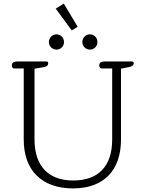

<svg xmlns="http://www.w3.org/2000/svg" viewBox="-20 -1037 809 1068"><path d="M379 -868 412 -888 335 -1017 290 -989ZM294 -761C317 -761 336 -779 336 -803C336 -828 317 -846 294 -846C272 -846 252 -828 252 -803C252 -779 272 -761 294 -761ZM480 -761C503 -761 522 -779 522 -803C522 -828 503 -846 480 -846C458 -846 438 -828 438 -803C438 -779 458 -761 480 -761ZM386 11C557 11 653 -89 653 -260V-655L702 -665C716 -668 724 -675 724 -685C724 -690 722 -695 714 -695H560C542 -695 532 -687 532 -673C532 -663 537 -656 545 -656H604V-261C604 -112 527 -33 387 -33C249 -33 172 -114 172 -261V-655L226 -664C241 -667 248 -674 248 -684C248 -690 247 -695 239 -695H74C56 -695 46 -687 46 -673C46 -663 51 -656 59 -656H112V-260C112 -89 213 11 386 11Z"/></svg>

Font: Maitree Light
Style: Regular
Weight: 300
Designer: CadsonDemak Team
Foundry: CadsonDemak
Version: Version 1.000;PS 001.000;hotconv 1.0.88;makeotf.lib2.5.64775